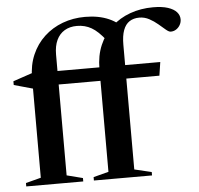

<svg xmlns="http://www.w3.org/2000/svg" viewBox="-52 -790 875 844"><g transform="rotate(-5 385.0 -368.0)"><path d="M281.5 0H30V-15L97 -32.5V-473.5Q97 -529.5 116.8 -575Q136.5 -620.5 171.5 -653Q206.5 -685.5 252.8 -702.8Q299 -720 352 -720Q382.5 -720 408.8 -715Q435 -710 457.2 -700.2Q479.5 -690.5 498 -675.5L437.5 -610Q406 -650.5 377.2 -667Q348.5 -683.5 313 -683.5Q281.5 -683.5 258.5 -669.8Q235.5 -656 223.2 -629.8Q211 -603.5 211 -566V-33L281.5 -15ZM655.5 -434H123L103.5 -424L14 -449V-465.5L110 -498L148.5 -493.5H664.5ZM509.5 -33 585 -15V0H328.5V-15L395.5 -32.5V-487Q395.5 -545 415.2 -591Q435 -637 470 -669.5Q505 -702 552 -719Q599 -736 653.5 -736Q693.5 -736 719.2 -727.5Q745 -719 757.5 -704.8Q770 -690.5 770 -673Q770 -659.5 763.5 -648Q757 -636.5 746.2 -629.5Q735.5 -622.5 722 -622.5Q714 -622.5 701 -633.5Q688 -644.5 670.8 -659.2Q653.5 -674 633 -685Q612.5 -696 589.5 -696Q564 -696 546 -684.2Q528 -672.5 518.8 -647.5Q509.5 -622.5 509.5 -583.5Z"/></g></svg>

Font: Newsreader 60pt Medium
Style: Regular
Weight: 500
Designer: Hugues Gentile
Foundry: Production Type
Version: Version 1.003